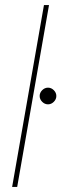

<svg xmlns="http://www.w3.org/2000/svg" viewBox="-20 -740 243 760"><path d="M28 0 154 -720H174L48 0ZM170 -327Q157 -327 147 -337Q137 -347 137 -360Q137 -373 147 -383Q157 -393 170 -393Q183 -393 193 -383Q203 -373 203 -360Q203 -347 193 -337Q183 -327 170 -327Z"/></svg>

Font: DM Sans 16pt Thin
Style: Italic
Weight: 250
Italic angle: -10°
Version: Version 4.004;gftools[0.9.30]